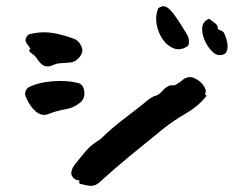

<svg xmlns="http://www.w3.org/2000/svg" viewBox="-20 -613 769 620"><path d="M590 -474Q590 -466 583 -462Q561 -449 540.5 -457Q520 -465 505.5 -486Q491 -507 486 -533.5Q481 -560 490 -584Q491 -587 494 -588.5Q497 -590 500 -591Q504 -593 508 -593Q519 -592 529.5 -581Q540 -570 549 -556.5Q558 -543 564 -534Q573 -519 582.5 -504Q592 -489 590 -474ZM703 -507Q710 -494 713.5 -476.5Q717 -459 712 -447Q707 -435 688 -435Q676 -435 662.5 -449.5Q649 -464 640.5 -484Q632 -504 633 -523Q634 -542 652 -551Q655 -553 658 -550.5Q661 -548 664 -546Q670 -542 676.5 -536.5Q683 -531 683 -524Q683 -518 689 -516L694 -514Q700 -512 703 -507ZM243 -463Q251 -446 237 -429Q224 -412 205 -411Q191 -410 176.5 -409Q162 -408 149 -402Q126 -392 110 -410Q106 -414 103 -418.5Q100 -423 97 -427Q93 -433 85 -438.5Q77 -444 74 -449Q73 -451 76 -453Q79 -455 78 -456Q75 -461 72 -465Q69 -469 66 -473Q60 -482 64.5 -492Q69 -502 80 -504Q118 -512 150.5 -506.5Q183 -501 218 -488Q235 -482 243 -463ZM646 -304Q646 -302 645 -301Q619 -269 580 -246.5Q541 -224 507 -197Q455 -155 402 -111.5Q349 -68 302 -25Q285 -9 263 -14Q257 -15 251 -16.5Q245 -18 240 -19Q234 -21 236 -27Q238 -31 232 -31Q222 -32 215 -41Q208 -50 211 -60Q214 -73 222 -82Q240 -105 257 -125Q274 -145 299 -160Q302 -162 304.5 -164Q307 -166 309 -168Q344 -202 384.5 -232.5Q425 -263 463 -294Q468 -297 473 -300Q478 -303 483 -304Q494 -307 504 -319Q514 -331 526 -336Q531 -338 537 -337.5Q543 -337 547 -339Q558 -345 570 -355Q588 -370 609 -360Q620 -355 629 -346.5Q638 -338 643 -326Q646 -318 643 -312Q641 -308 645 -306Q646 -306 646 -304ZM252 -319Q254 -309 250.5 -298.5Q247 -288 238 -281Q219 -265 190.5 -260Q162 -255 137 -245Q117 -237 98 -251Q86 -261 77.5 -273.5Q69 -286 63 -301Q59 -310 63 -319.5Q67 -329 76 -333Q105 -347 149.5 -350.5Q194 -354 228 -346Q249 -343 252 -319Z"/></svg>

Font: Slackside One
Style: Regular
Weight: 400
Version: Version 1.000